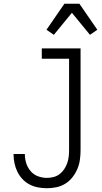

<svg xmlns="http://www.w3.org/2000/svg" viewBox="-20 -992 540 1020"><path d="M229 8Q206 8 182 3.5Q158 -1 137 -12Q116 -23 99.5 -40.5Q83 -58 72.5 -79.5Q62 -101 57 -124.5Q52 -148 52 -172V-174H112V-173Q112 -148 119.5 -124.5Q127 -101 143 -82.5Q159 -64 182 -55.5Q205 -47 229 -47Q247 -47 264.5 -51.5Q282 -56 296.5 -67Q311 -78 321 -93Q331 -108 337 -125Q343 -142 345 -159.5Q347 -177 347 -195V-680H202V-735H408V-195Q408 -169 404.5 -143.5Q401 -118 391 -94.5Q381 -71 365 -50.5Q349 -30 327.5 -16.5Q306 -3 280.5 2.5Q255 8 229 8ZM266 -807 227 -834 322 -972H402L497 -834L458 -807L362 -924Z"/></svg>

Font: Iosevka Curly Slab Light
Style: Regular
Weight: 300
Monospace: yes
Designer: Belleve Invis
Foundry: Belleve Invis
Version: Version 22.1.2; ttfautohint (v1.8.4)